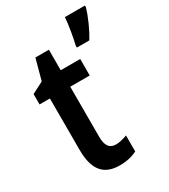

<svg xmlns="http://www.w3.org/2000/svg" viewBox="-189 -849 832 948"><g transform="rotate(-30 226.5 -375.0)"><path d="M453 -750V-760H339C337 -723 323 -642 315 -612V-600H386C412 -642 440 -704 453 -750ZM244 -89C207 -89 190 -113 190 -163V-449H301V-543H190V-660H113L81 -542L15 -508V-449H74V-156C74 -38 121 10 209 10C248 10 281 2 308 -12V-103C287 -95 264 -89 244 -89Z"/></g></svg>

Font: Noto Sans Lao Condensed SemiBold
Style: Regular
Weight: 600
Width: 3
Designer: Monotype Design Team
Foundry: Monotype Imaging Inc.
Version: Version 2.003